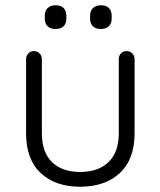

<svg xmlns="http://www.w3.org/2000/svg" viewBox="-20 -702 609 729"><path d="M461 -508Q474 -508 482.5 -499Q491 -490 491 -478V-196Q491 -97 435 -45Q379 7 284 7Q190 7 134.5 -45Q79 -97 79 -196V-478Q79 -490 87.5 -499Q96 -508 109 -508Q122 -508 130.5 -499Q139 -490 139 -478V-196Q139 -124 177.5 -86.5Q216 -49 284 -49Q353 -49 392 -86.5Q431 -124 431 -196V-478Q431 -490 439 -499Q447 -508 461 -508ZM363 -592Q343 -592 332.5 -602.5Q322 -613 322 -632V-642Q322 -661 333 -671.5Q344 -682 364 -682Q383 -682 393.5 -671.5Q404 -661 404 -642V-632Q404 -612 393 -602Q382 -592 363 -592ZM191 -592Q171 -592 160.5 -602.5Q150 -613 150 -632V-642Q150 -661 161 -671.5Q172 -682 191 -682Q211 -682 221.5 -671.5Q232 -661 232 -642V-632Q232 -612 221 -602Q210 -592 191 -592Z"/></svg>

Font: Quicksand Light
Style: Regular
Weight: 400
Version: Version 3.004